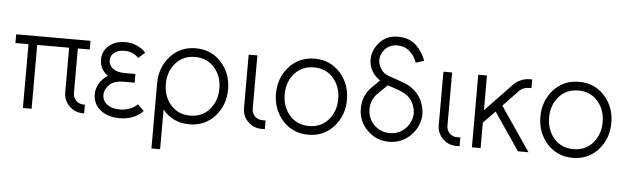

<svg xmlns="http://www.w3.org/2000/svg" viewBox="-53 -915 4306 1318"><g transform="rotate(5 2099.5 -256.0)"><path d="M29 -500V-440H119V0H179V-440H399V-132Q399 -78 438 -39Q477 0 531 0H541V-60H531Q501 -60 480 -81Q459 -102 459 -132V-440H541V-500Z M868 -300H795Q735 -300 706 -328Q684 -350 684 -379Q684 -408 706 -428Q733 -452 781 -452Q839 -452 877 -411L922 -451Q911 -465 895 -476Q879 -487 859 -496Q824 -512 781 -512Q710 -512 665 -472Q624 -434 624 -379Q624 -310 681 -271Q645 -249 623 -212Q602 -176 602 -139Q602 -68 657 -26Q709 12 785 12Q886 12 947 -52L904 -94Q856 -49 785 -48Q726 -48 693 -74Q662 -98 662 -139Q662 -159 670.5 -176Q679 -193 695 -209Q726 -240 795 -240H868Z M1266 -452Q1349 -452 1400 -394Q1451 -336 1451 -250Q1451 -165 1400 -106Q1349 -48 1266 -48Q1184 -48 1133 -106Q1082 -165 1082 -250Q1082 -336 1133 -394Q1184 -452 1266 -452ZM1266 -512Q1160 -512 1091 -436Q1022 -360 1022 -250V200H1082V-74Q1152 12 1266 12Q1373 12 1442 -64Q1511 -141 1511 -250Q1511 -360 1442 -436Q1373 -512 1266 -512Z M1631 -500V-132Q1631 -77 1669 -39Q1708 0 1763 0H1786V-60H1763Q1733 -60 1712 -81Q1691 -102 1691 -132V-500Z M2086 -512Q1979 -512 1910 -436Q1841 -360 1841 -250Q1841 -141 1910 -64Q1979 12 2086 12Q2192 12 2261 -64Q2330 -141 2330 -250Q2330 -360 2261 -436Q2192 -512 2086 -512ZM2086 -452Q2168 -452 2219 -394Q2270 -336 2270 -250Q2270 -165 2219 -106Q2168 -48 2086 -48Q2003 -48 1952 -106Q1901 -165 1901 -250Q1901 -336 1952 -394Q2003 -452 2086 -452Z M2642 -712Q2559 -712 2511 -653Q2463 -595 2468 -527Q2471 -492 2487 -463Q2507 -428 2545 -402L2492 -350Q2430 -288 2430 -200Q2430 -112 2492 -50Q2554 12 2642 12Q2730 12 2792 -50Q2829 -87 2845 -136Q2853 -161 2854.5 -185Q2856 -209 2851 -234Q2836 -309 2784 -355Q2767 -371 2743.5 -384.5Q2720 -398 2688 -408Q2644 -424 2618.5 -432.5Q2593 -441 2586 -445Q2570 -453 2559 -465Q2548 -477 2540 -493Q2512 -550 2547 -602Q2581 -652 2642 -652Q2693 -652 2727 -622Q2762 -592 2778 -545L2835 -563Q2814 -621 2771 -664Q2722 -712 2642 -712ZM2601 -374Q2608 -372 2617 -368.5Q2626 -365 2638 -361Q2650 -357 2657.5 -354.5Q2665 -352 2668 -351Q2719 -333 2744 -311Q2782 -277 2793 -221Q2799 -185 2787 -152Q2781 -136 2772 -120.5Q2763 -105 2750 -92Q2706 -48 2642 -48Q2578 -48 2534 -92Q2490 -136 2490 -200Q2490 -264 2534 -308Z M2973 -500V-132Q2973 -77 3011 -39Q3050 0 3105 0H3128V-60H3105Q3075 -60 3054 -81Q3033 -102 3033 -132V-500Z M3213 -500V0H3273V-175L3354 -259L3530 0H3603L3396 -303L3501 -413Q3528 -440 3568 -440H3585V-500H3568Q3535 -500 3504 -486Q3478 -474 3458 -454L3273 -261V-500Z M3908 -512Q3801 -512 3732 -436Q3663 -360 3663 -250Q3663 -141 3732 -64Q3801 12 3908 12Q4014 12 4083 -64Q4152 -141 4152 -250Q4152 -360 4083 -436Q4014 -512 3908 -512ZM3908 -452Q3990 -452 4041 -394Q4092 -336 4092 -250Q4092 -165 4041 -106Q3990 -48 3908 -48Q3825 -48 3774 -106Q3723 -165 3723 -250Q3723 -336 3774 -394Q3825 -452 3908 -452Z"/></g></svg>

Font: Unageo Variable
Style: Regular
Weight: 300
Designer: Richard Sepsi
Foundry: Richard Sepsi
Version: Version 2.200